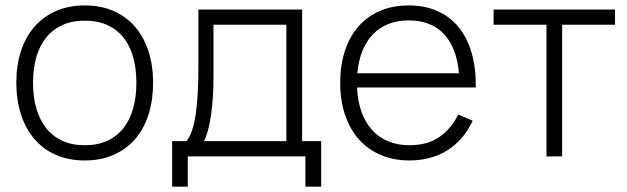

<svg xmlns="http://www.w3.org/2000/svg" viewBox="-20 -575 2306 706"><path d="M291.5 15Q231.5 15 184.5 -6Q137.5 -27 105.5 -65Q73.5 -103 56.8 -155.5Q40 -208 40 -271Q40 -334.5 57 -386.8Q74 -439 106.5 -476.5Q139 -514 185.8 -534.5Q232.5 -555 291.5 -555Q352 -555 398.8 -534Q445.5 -513 477.5 -475.5Q509.5 -438 526.2 -385.8Q543 -333.5 543 -271Q543 -207 526.2 -154.2Q509.5 -101.5 477.2 -64Q445 -26.5 398.2 -5.8Q351.5 15 291.5 15ZM291.5 -41Q339 -41 374.8 -57.5Q410.5 -74 434.2 -104.2Q458 -134.5 469.8 -177Q481.5 -219.5 481.5 -271Q481.5 -323 469.5 -365.2Q457.5 -407.5 433.8 -437.2Q410 -467 374.5 -483Q339 -499 291.5 -499Q243.5 -499 207.8 -482.2Q172 -465.5 148.5 -435.5Q125 -405.5 113.2 -363.5Q101.5 -321.5 101.5 -271Q101.5 -218.5 113.8 -176Q126 -133.5 150 -103.5Q174 -73.5 209.5 -57.2Q245 -41 291.5 -41Z M613 -56H665.5Q689.5 -85.5 699.5 -154.2Q709.5 -223 709.5 -326V-540H1091V-56H1161V111.5H1103V0H670.5V111.5H613ZM1033 -56V-484H765V-290.5Q765 -251.5 762.5 -215.5Q760 -179.5 755.5 -149Q751 -118.5 744.5 -94.8Q738 -71 730 -56Z M1485.5 -41Q1551.5 -41 1595 -70.8Q1638.5 -100.5 1665 -154L1718 -131Q1685 -60 1625.2 -22.5Q1565.5 15 1485.5 15Q1427.5 15 1380.5 -5Q1333.5 -25 1300.2 -62Q1267 -99 1249 -151.8Q1231 -204.5 1231 -270Q1231 -336 1248.5 -388.8Q1266 -441.5 1298.8 -478.5Q1331.5 -515.5 1378 -535.2Q1424.5 -555 1482.5 -555Q1542 -555 1588.2 -534.5Q1634.5 -514 1666.2 -475.2Q1698 -436.5 1714.2 -380.5Q1730.5 -324.5 1729.5 -253.5H1293Q1295 -203.5 1309.2 -164Q1323.5 -124.5 1348.2 -97Q1373 -69.5 1407.8 -55.2Q1442.5 -41 1485.5 -41ZM1667.5 -305.5Q1659.5 -400 1612.2 -450Q1565 -500 1482.5 -500Q1441.5 -500 1408.2 -486.8Q1375 -473.5 1351 -448.5Q1327 -423.5 1312.5 -387.5Q1298 -351.5 1294 -305.5Z M1989.5 0V-484H1795V-540H2241.5V-484H2047V0Z"/></svg>

Font: Vela Sans Light
Style: Regular
Weight: 300
Designer: Principal design: Mikhail Sharanda - project Manrope.
Design modification: Ravid Balaliev
Foundry: Mikhail Sharanda
Version: Version 1.001